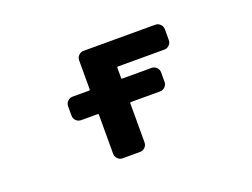

<svg xmlns="http://www.w3.org/2000/svg" viewBox="-86 -730 1173 892"><g transform="rotate(-20 500.0 -283.5)"><path d="M385.7 -17.6Q372.1 -17.6 361.8 -27.8Q351.6 -38.1 351.6 -52.7V-246.1Q351.6 -250 346.7 -250H265.6Q251 -250 240.7 -260.3Q230.5 -270.5 230.5 -285.2V-331.1Q230.5 -345.7 240.7 -356Q251 -366.2 265.6 -366.2H346.7Q351.6 -366.2 351.6 -370.1V-513.7Q351.6 -528.3 361.8 -538.6Q372.1 -548.8 385.7 -548.8H740.2Q754.9 -548.8 765.1 -538.6Q775.4 -528.3 775.4 -513.7V-460.9Q775.4 -446.3 765.1 -436Q754.9 -425.8 740.2 -425.8H510.7Q506.8 -425.8 506.8 -421.9V-370.1Q506.8 -366.2 510.7 -366.2H655.3Q669.9 -366.2 680.2 -356Q690.4 -345.7 690.4 -331.1V-285.2Q690.4 -270.5 680.2 -260.3Q669.9 -250 655.3 -250H510.7Q506.8 -250 506.8 -246.1V-52.7Q506.8 -38.1 496.6 -27.8Q486.3 -17.6 471.7 -17.6Z"/></g></svg>

Font: Rounded-L Mgen+ 1mn bold
Style: Bold
Weight: 700
Designer: [Source Han Sans]
Ryoko NISHIZUKA  (kana & ideographs); Paul D. Hunt (Latin, Greek & Cyrillic); Wenlong ZHANG  (bopomofo
Version: Version 1.059.20150602